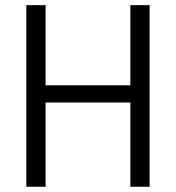

<svg xmlns="http://www.w3.org/2000/svg" viewBox="-20 -710 669 730"><path d="M548.8 -690.4V0H475.6V-320.3H153.3V0H80.1V-690.4H153.3V-385.7H475.6V-690.4Z"/></svg>

Font: Altinn-DIN
Style: Regular
Weight: 400
Designer: Charles Nix
Foundry: Altinn
Version: Version 2.00